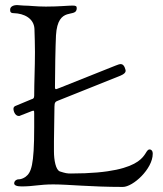

<svg xmlns="http://www.w3.org/2000/svg" viewBox="-20 -733 643 758"><path d="M20 -695C20 -687 21 -681 35 -681C74 -680 114 -661 116 -619C117 -587 118 -557 118 -528C118 -466 115 -410 115 -355C115 -345 111 -343 104 -341L44 -316C38 -314 33 -311 33 -303C33 -299 37 -275 55 -275C57 -275 59 -276 61 -277L107 -295C109 -295 111 -296 112 -296C115 -296 115 -292 115 -285V-231C115 -78 103 -52 81 -35C67 -25 56 -25 52 -25C47 -25 36 -20 36 -9C36 -2 45 3 65 3C114 3 135 -5 190 -5C251 -5 337 5 465 5C505 5 583 -66 583 -126C583 -138 577 -143 571 -143C542 -143 579 -48 260 -48C245 -48 239 -49 217 -56C200 -61 193 -102 193 -135V-175C193 -200 193 -180 195 -312C195 -329 199 -332 210 -336L450 -432C471 -440 476 -447 476 -454C476 -455 472 -480 457 -480C452 -480 446 -478 436 -474L218 -387C209 -384 204 -381 201 -381C198 -381 197 -384 197 -389C197 -450 199 -552 201 -593C208 -714 283 -658 283 -701C283 -709 279 -711 266 -711C248 -711 215 -707 161 -707C121 -707 98 -711 74 -711C64 -711 55 -713 47 -713C39 -713 20 -710 20 -695Z"/></svg>

Font: OFL Sorts Mill Goudy
Style: Regular
Weight: 500
Version: Version 003.000